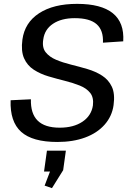

<svg xmlns="http://www.w3.org/2000/svg" viewBox="-20 -728 668 994"><path d="M277 7Q148 7 89.5 -45.5Q31 -98 35 -209L140 -214Q138 -140 175 -103.5Q212 -67 289 -67Q361 -67 407 -98Q453 -129 461 -182Q466 -223 447 -247Q428 -271 393 -285Q358 -299 316 -309.5Q274 -320 231.5 -332.5Q189 -345 155 -367Q121 -389 104.5 -426.5Q88 -464 96 -523Q108 -611 182.5 -659.5Q257 -708 379 -708Q504 -708 564 -659.5Q624 -611 618 -514L513 -507Q516 -571 480.5 -602.5Q445 -634 367 -634Q298 -634 254.5 -605Q211 -576 204 -524Q197 -482 216.5 -457.5Q236 -433 270.5 -418.5Q305 -404 347.5 -393.5Q390 -383 432.5 -370.5Q475 -358 508.5 -336.5Q542 -315 559 -279Q576 -243 568 -184Q560 -126 521.5 -82.5Q483 -39 420.5 -16Q358 7 277 7ZM321 52 307 153 249 246 211 233 261 102 294 160H208L223 52Z"/></svg>

Font: Pathway Extreme 28pt Medium
Style: Italic
Weight: 500
Italic angle: -8°
Designer: Eduardo Rodriguez Tunni
Foundry: Eduardo Rodriguez Tunni
Version: Version 1.001;gftools[0.9.26]